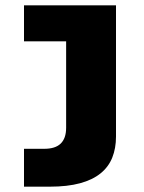

<svg xmlns="http://www.w3.org/2000/svg" viewBox="-20 -520 540 720"><path d="M70 180V38H146Q166.5 38 181.8 33.2Q197 28.5 207.2 18.8Q217.5 9 222.8 -6Q228 -21 228 -41V-365H70V-500H415V-8Q415 36 401 71Q387 106 357 130.2Q327 154.5 280 167.2Q233 180 167 180Z"/></svg>

Font: Trispace Thin ExtraBold
Style: Regular
Weight: 800
Version: Version 1.210